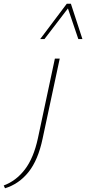

<svg xmlns="http://www.w3.org/2000/svg" viewBox="-151 -723 463 1032"><path d="M53 19 144 -408H170L78 22Q54 137 2.5 201.5Q-49 266 -124 289L-131 274Q-64 249 -17 187.5Q30 126 53 19ZM65 -513 208 -703H230L222 -688L88 -513ZM270 -513 211 -687 208 -703H230L292 -513Z"/></svg>

Font: Ysabeau Infant Thin
Style: Italic
Weight: 250
Italic angle: -12°
Designer: Christian Thalmann (Catharsis Fonts)
Version: Version 2.001;gftools[0.9.30]; featfreeze: ss01,ss02,lnum